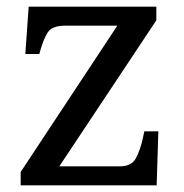

<svg xmlns="http://www.w3.org/2000/svg" viewBox="-20 -556 551 576"><path d="M42 0V-40L332 -479H176Q136 -479 123 -458.5Q110 -438 99 -398L98 -394H56L66 -536H449V-495L158 -57H340Q375 -57 388 -82Q401 -107 408 -139L413 -162H455L450 0Z"/></svg>

Font: Noto Serif Bengali
Style: Regular
Weight: 400
Designer: Juan Bruce, Universal Thirst, Indian Type Foundry and the Monotype Design Team.
Foundry: Monotype Imaging Inc.
Version: Version 2.003